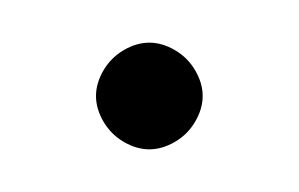

<svg xmlns="http://www.w3.org/2000/svg" viewBox="-20 -1215 140 90"><path d="M25 -1170Q25 -1164 28.5 -1158Q32 -1152 38 -1148.5Q44 -1145 50 -1145Q56 -1145 62 -1148.5Q68 -1152 71.5 -1158Q75 -1164 75 -1170Q75 -1176 71.5 -1182Q68 -1188 62 -1191.5Q56 -1195 50 -1195Q44 -1195 38 -1191.5Q32 -1188 28.5 -1182Q25 -1176 25 -1170Z"/></svg>

Font: Linefont ExtraLight
Style: Regular
Weight: 250
Monospace: yes
Version: Version 3.002;gftools[0.9.33]